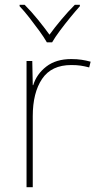

<svg xmlns="http://www.w3.org/2000/svg" viewBox="-20 -783 415 803"><path d="M278 -536Q302 -536 321.5 -533Q341 -530 359 -525L353 -501Q334 -506 317.5 -508.5Q301 -511 278 -511Q195 -511 156 -453Q117 -395 117 -297V0H91V-528H115L117 -427H119Q133 -473 173.5 -504.5Q214 -536 278 -536ZM176 -606Q164 -627 144 -654.5Q124 -682 102.5 -709.5Q81 -737 62 -757V-763H83Q111 -735 138.5 -701Q166 -667 187 -638Q208 -667 236.5 -701Q265 -735 293 -763H314V-757Q296 -737 273.5 -709.5Q251 -682 230.5 -654.5Q210 -627 198 -606Z"/></svg>

Font: Noto Sans Thaana Thin
Style: Regular
Weight: 100
Designer: David Williams
Foundry: Google Inc.
Version: Version 3.001; ttfautohint (v1.8.4.7-5d5b)